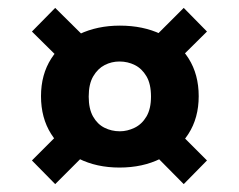

<svg xmlns="http://www.w3.org/2000/svg" viewBox="-20 -542 606 487"><path d="M283 -117Q225 -117 180 -139.5Q135 -162 109.5 -202.5Q84 -243 84 -298Q84 -353 110 -393.5Q136 -434 181.5 -455.5Q227 -477 284 -477Q343 -477 388 -455.5Q433 -434 458.5 -393.5Q484 -353 484 -298Q484 -243 458 -202.5Q432 -162 387 -139.5Q342 -117 283 -117ZM120 -75 61 -135 156 -230 228 -183ZM446 -75 352 -170 414 -226 505 -135ZM284 -209Q303 -209 321.5 -218Q340 -227 351.5 -246.5Q363 -266 363 -297Q363 -329 351.5 -348.5Q340 -368 322 -377Q304 -386 283 -386Q263 -386 245.5 -377Q228 -368 216.5 -348.5Q205 -329 205 -297Q205 -266 216 -246.5Q227 -227 245 -218Q263 -209 284 -209ZM153 -371 61 -462 120 -522 221 -422ZM403 -361 346 -422 446 -522 505 -462Z"/></svg>

Font: DM Sans 24pt Black
Style: Regular
Weight: 900
Designer: Colophon Foundry, Jonny Pinhorn
Foundry: Colophon Foundry
Version: Version 4.004;gftools[0.9.30]